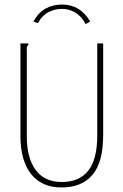

<svg xmlns="http://www.w3.org/2000/svg" viewBox="-20 -814 540 845"><path d="M251 11Q163 11 116.5 -48.5Q70 -108 70 -215V-623H105V-616Q100 -614 98.5 -607.5Q97 -601 98 -584V-214Q98 -119 137 -66Q176 -13 252 -13Q329 -13 368.5 -63Q408 -113 408 -217V-623H434V-218Q434 -100 387 -44.5Q340 11 251 11ZM147 -712 127 -719Q149 -759 181 -776.5Q213 -794 253 -794Q334 -794 377 -719L357 -708Q340 -741 312.5 -758Q285 -775 253 -775Q221 -775 192.5 -760Q164 -745 147 -712Z"/></svg>

Font: Inconsolata ExtraLight
Style: Regular
Weight: 200
Monospace: yes
Designer: Raph Levien, Cyreal, Brenton Simpson
Foundry: Raph Levien, Cyreal, Google
Version: Version 3.001; ttfautohint (v1.8.2.53-6de2)